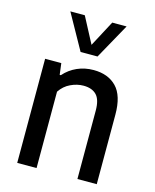

<svg xmlns="http://www.w3.org/2000/svg" viewBox="-120 -889 780 969"><g transform="rotate(15 270.0 -404.0)"><path d="M64.5 -544H149L156.5 -484.5H162.5Q191.5 -517.5 231 -535Q270.5 -552.5 316.5 -552.5Q392.5 -552.5 436.2 -507.5Q480 -462.5 480 -363.5V0H379V-357.5Q379 -414.5 355.5 -438.8Q332 -463 287.5 -463Q254 -463 220.5 -447.2Q187 -431.5 165.5 -399V0H64.5ZM344.5 -808H419.5L317 -623.5H228.5L125.5 -808H201L272.5 -672.5Z"/></g></svg>

Font: Encode Sans Semi Condensed Medium
Style: Regular
Weight: 500
Width: 4
Designer: Multiple Designers
Foundry: Impallari Type
Version: Version 2.000